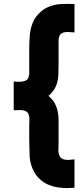

<svg xmlns="http://www.w3.org/2000/svg" viewBox="-20 -840 419 978"><path d="M226.6 -351.6Q234.4 -345.7 240.2 -338.9Q247.1 -332 252.9 -324.2Q258.8 -315.4 262.7 -305.7Q266.6 -296.9 270.5 -286.1Q279.3 -254.9 278.3 -221.7Q278.3 -188.5 278.3 -155.3Q278.3 -143.6 278.3 -131.8Q278.3 -120.1 278.3 -108.4Q278.3 -92.8 277.3 -74.2Q277.3 -55.7 286.1 -41Q289.1 -36.1 293 -34.2Q296.9 -31.2 301.8 -29.3Q319.3 -23.4 338.9 -26.4Q358.4 -28.3 359.4 -28.3Q359.4 -25.4 359.4 -22.5Q359.4 -19.5 359.4 -16.6Q359.4 -2 359.4 12.7Q359.4 28.3 359.4 43Q359.4 52.7 359.4 62.5Q359.4 72.3 359.4 82Q359.4 90.8 359.4 99.6Q359.4 107.4 359.4 116.2Q356.4 116.2 354.5 116.2Q351.6 117.2 349.6 117.2Q341.8 117.2 334 117.2Q326.2 118.2 318.4 118.2Q295.9 117.2 273.4 114.3Q252 111.3 230.5 102.5Q207 93.8 189.5 78.1Q170.9 63.5 158.2 43Q131.8 -1 130.9 -50.8Q128.9 -101.6 128.9 -150.4Q128.9 -162.1 128.9 -173.8Q128.9 -185.5 128.9 -197.3Q128.9 -212.9 129.9 -231.4Q129.9 -250 122.1 -264.6Q121.1 -265.6 120.1 -266.6Q119.1 -268.6 117.2 -269.5Q115.2 -271.5 111.3 -273.4Q108.4 -274.4 104.5 -276.4Q91.8 -280.3 77.1 -279.3Q63.5 -279.3 49.8 -278.3Q49.8 -281.2 49.8 -283.2Q49.8 -286.1 49.8 -289.1Q49.8 -303.7 49.8 -319.3Q49.8 -334 49.8 -349.6Q49.8 -359.4 49.8 -369.1Q49.8 -378.9 49.8 -388.7Q49.8 -398.4 49.8 -407.2Q49.8 -416 49.8 -424.8Q52.7 -424.8 55.7 -424.8Q57.6 -423.8 60.5 -423.8Q71.3 -423.8 82 -423.8Q92.8 -423.8 103.5 -426.8Q108.4 -427.7 112.3 -430.7Q117.2 -432.6 120.1 -436.5Q128.9 -449.2 128.9 -466.8Q128.9 -483.4 128.9 -498Q128.9 -509.8 128.9 -522.5Q128.9 -535.2 128.9 -547.9Q128.9 -559.6 128.9 -571.3Q128.9 -583 128.9 -594.7Q128.9 -632.8 132.8 -668.9Q136.7 -706.1 154.3 -740.2Q166 -759.8 181.6 -774.4Q197.3 -790 217.8 -800.8Q251 -816.4 287.1 -819.3Q305.7 -820.3 325.2 -820.3Q341.8 -820.3 359.4 -819.3Q359.4 -817.4 359.4 -814.5Q359.4 -812.5 359.4 -809.6Q359.4 -794.9 359.4 -780.3Q359.4 -764.6 359.4 -750Q359.4 -740.2 359.4 -730.5Q359.4 -720.7 359.4 -710.9Q359.4 -705.1 359.4 -689.5Q359.4 -674.8 359.4 -674.8Q355.5 -674.8 347.7 -675.8Q336.9 -676.8 326.2 -676.8Q315.4 -677.7 304.7 -674.8Q298.8 -672.9 294.9 -670.9Q290 -668 286.1 -663.1Q278.3 -650.4 278.3 -633.8Q278.3 -617.2 278.3 -602.5Q278.3 -589.8 278.3 -577.1Q278.3 -564.5 278.3 -552.7Q278.3 -541 278.3 -529.3Q278.3 -517.6 278.3 -505.9Q278.3 -482.4 277.3 -459Q276.4 -436.5 269.5 -413.1Q265.6 -403.3 261.7 -394.5Q256.8 -385.7 251 -377Q246.1 -371.1 241.2 -365.2Q236.3 -360.4 230.5 -354.5Q228.5 -353.5 228.5 -353.5Q227.5 -352.5 226.6 -351.6Z"/></svg>

Font: LeFont
Style: Bold
Weight: 800
Designer: Leryon MEDIA
Version: Version 1.0